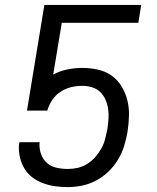

<svg xmlns="http://www.w3.org/2000/svg" viewBox="-20 -755 640 783"><path d="M256 8Q230 8 205 4.5Q180 1 156.5 -7.5Q133 -16 113.5 -30.5Q94 -45 81 -65.5Q68 -86 62 -110.5Q56 -135 57 -161L59 -175H142L141 -169Q140 -146 148 -125Q156 -104 172 -90Q188 -76 210.5 -71Q233 -66 257 -66Q277 -66 297 -70.5Q317 -75 335.5 -86.5Q354 -98 368.5 -114.5Q383 -131 393.5 -150Q404 -169 409 -189Q414 -209 418 -229Q421 -250 422.5 -270.5Q424 -291 421 -311Q418 -331 410 -349Q402 -367 388.5 -380Q375 -393 355.5 -399Q336 -405 315 -405Q293 -405 270 -399.5Q247 -394 226.5 -380.5Q206 -367 192.5 -346.5Q179 -326 173 -304H90L161 -735H556L544 -662H232L197 -451Q225 -466 255.5 -472Q286 -478 315 -478Q348 -478 379.5 -471Q411 -464 435.5 -446.5Q460 -429 476 -402.5Q492 -376 499.5 -345.5Q507 -315 506 -282.5Q505 -250 500 -217Q495 -188 486 -159Q477 -130 461 -103.5Q445 -77 422 -55Q399 -33 371.5 -18.5Q344 -4 314.5 2Q285 8 256 8Z"/></svg>

Font: Iosevka Aile
Style: Italic
Weight: 400
Italic angle: -9°
Designer: Belleve Invis
Foundry: Belleve Invis
Version: Version 28.0.1; ttfautohint (v1.8.4)